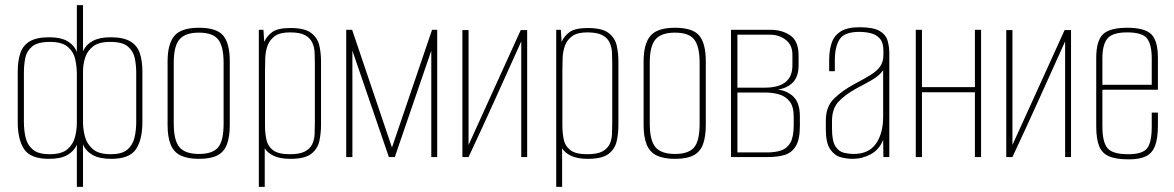

<svg xmlns="http://www.w3.org/2000/svg" viewBox="-20 -611 4569 747"><path d="M279 116V-48Q268 -23 242.5 -8Q217 7 170 7Q99 7 74 -30.5Q49 -68 49 -136V-332Q49 -374 59 -404Q69 -434 95.5 -450Q122 -466 172 -466Q216 -466 242 -451Q268 -436 279 -409V-591H303V-411Q314 -437 340.5 -451.5Q367 -466 410 -466Q460 -466 487 -450Q514 -434 524 -404Q534 -374 534 -332V-136Q534 -68 509 -30.5Q484 7 413 7Q367 7 340.5 -8Q314 -23 303 -49V116ZM173 -11Q220 -11 242.5 -30.5Q265 -50 272 -78.5Q279 -107 279 -133V-323Q279 -350 273 -379Q267 -408 244.5 -428Q222 -448 174 -448Q127 -448 105.5 -430.5Q84 -413 78.5 -386Q73 -359 73 -328V-137Q73 -103 80 -74.5Q87 -46 108.5 -28.5Q130 -11 173 -11ZM411 -11Q454 -11 475 -28.5Q496 -46 503 -74.5Q510 -103 510 -137V-328Q510 -359 504 -386Q498 -413 477 -430.5Q456 -448 409 -448Q364 -448 341.5 -430Q319 -412 311 -386Q303 -360 303 -334V-135Q303 -108 310.5 -79.5Q318 -51 341 -31Q364 -11 411 -11Z M754 7Q710 7 683 -6Q656 -19 644 -48.5Q632 -78 632 -125V-372Q632 -440 658.5 -471.5Q685 -503 754 -503Q823 -503 848.5 -472.5Q874 -442 874 -372V-125Q874 -79 863 -49.5Q852 -20 826 -6.5Q800 7 754 7ZM754 -12Q807 -12 828.5 -37.5Q850 -63 850 -130V-367Q850 -429 829.5 -456.5Q809 -484 754 -484Q701 -484 678.5 -458Q656 -432 656 -367V-130Q656 -64 678.5 -38Q701 -12 754 -12Z M987 116V-495H1005L1008 -448Q1018 -471 1039.5 -486.5Q1061 -502 1110 -502Q1166 -502 1191 -482.5Q1216 -463 1222.5 -433.5Q1229 -404 1229 -372V-125Q1229 -93 1222.5 -62.5Q1216 -32 1191 -12.5Q1166 7 1110 7Q1070 7 1045.5 -4.5Q1021 -16 1010 -34V116ZM1108 -11Q1146 -11 1166 -21.5Q1186 -32 1194.5 -49.5Q1203 -67 1204 -88.5Q1205 -110 1205 -132V-363Q1205 -385 1204 -406.5Q1203 -428 1194.5 -446Q1186 -464 1166 -474.5Q1146 -485 1108 -485Q1070 -485 1050 -471Q1030 -457 1021.5 -434.5Q1013 -412 1012 -385.5Q1011 -359 1011 -335V-123Q1011 -93 1016.5 -67.5Q1022 -42 1042.5 -26.5Q1063 -11 1108 -11Z M1327 0V-495H1350L1505 -37L1661 -495H1681V0H1658V-414L1516 0H1493L1351 -414V0Z M1779 0V-494H1803V-47L2006 -494H2031V0H2008V-450Q1957 -337 1906.5 -225Q1856 -113 1803 0Z M2144 116V-495H2162L2165 -448Q2175 -471 2196.5 -486.5Q2218 -502 2267 -502Q2323 -502 2348 -482.5Q2373 -463 2379.5 -433.5Q2386 -404 2386 -372V-125Q2386 -93 2379.5 -62.5Q2373 -32 2348 -12.5Q2323 7 2267 7Q2227 7 2202.5 -4.5Q2178 -16 2167 -34V116ZM2265 -11Q2303 -11 2323 -21.5Q2343 -32 2351.5 -49.5Q2360 -67 2361 -88.5Q2362 -110 2362 -132V-363Q2362 -385 2361 -406.5Q2360 -428 2351.5 -446Q2343 -464 2323 -474.5Q2303 -485 2265 -485Q2227 -485 2207 -471Q2187 -457 2178.5 -434.5Q2170 -412 2169 -385.5Q2168 -359 2168 -335V-123Q2168 -93 2173.5 -67.5Q2179 -42 2199.5 -26.5Q2220 -11 2265 -11Z M2606 7Q2562 7 2535 -6Q2508 -19 2496 -48.5Q2484 -78 2484 -125V-372Q2484 -440 2510.5 -471.5Q2537 -503 2606 -503Q2675 -503 2700.5 -472.5Q2726 -442 2726 -372V-125Q2726 -79 2715 -49.5Q2704 -20 2678 -6.5Q2652 7 2606 7ZM2606 -12Q2659 -12 2680.5 -37.5Q2702 -63 2702 -130V-367Q2702 -429 2681.5 -456.5Q2661 -484 2606 -484Q2553 -484 2530.5 -458Q2508 -432 2508 -367V-130Q2508 -64 2530.5 -38Q2553 -12 2606 -12Z M2824 0V-495H2978Q3023 -495 3055 -473Q3087 -451 3087 -395V-357Q3087 -307 3058 -284Q3029 -261 2986 -261V-264Q3032 -264 3062 -239.5Q3092 -215 3092 -159V-121Q3092 -69 3076.5 -43Q3061 -17 3033.5 -8.5Q3006 0 2969 0ZM2849 -18H2965Q2997 -18 3020 -26Q3043 -34 3055.5 -56.5Q3068 -79 3068 -124V-157Q3068 -196 3052.5 -216Q3037 -236 3012 -243.5Q2987 -251 2957 -251H2849ZM2849 -270H2956Q3009 -270 3036 -291.5Q3063 -313 3063 -357V-398Q3063 -436 3037 -456Q3011 -476 2976 -476H2849Z M3297 7Q3276 7 3252 1Q3228 -5 3210.5 -29.5Q3193 -54 3193 -108V-143Q3193 -196 3225 -227.5Q3257 -259 3306 -285Q3342 -304 3366.5 -319Q3391 -334 3404 -352Q3417 -370 3417 -397V-414Q3417 -445 3403.5 -460.5Q3390 -476 3368.5 -481.5Q3347 -487 3324 -487Q3265 -487 3246.5 -458Q3228 -429 3228 -376V-334H3206V-378Q3206 -415 3215.5 -443.5Q3225 -472 3250.5 -488.5Q3276 -505 3324 -505Q3377 -505 3401.5 -491Q3426 -477 3433 -453.5Q3440 -430 3440 -403V0H3417L3416 -67Q3401 -29 3368 -11Q3335 7 3297 7ZM3301 -12Q3360 -12 3388 -52Q3416 -92 3416 -157V-338Q3402 -317 3372.5 -300Q3343 -283 3312 -267Q3267 -242 3242 -215Q3217 -188 3217 -140V-110Q3217 -62 3230.5 -41.5Q3244 -21 3264 -16.5Q3284 -12 3301 -12Z M3543 0V-495H3567V-272H3773V-495H3797V0H3773V-252H3567V0Z M3895 0V-494H3919V-47L4122 -494H4147V0H4124V-450Q4073 -337 4022.5 -225Q3972 -113 3919 0Z M4372 9Q4323 9 4295.5 -2.5Q4268 -14 4256.5 -42Q4245 -70 4245 -121V-385Q4245 -453 4271.5 -478Q4298 -503 4366 -503Q4433 -503 4459 -478Q4485 -453 4485 -385V-262H4269V-119Q4269 -59 4288.5 -35Q4308 -11 4370 -11Q4425 -11 4443 -34Q4461 -57 4461 -119V-173H4485V-122Q4485 -73 4474 -44Q4463 -15 4438.5 -3Q4414 9 4372 9ZM4269 -281H4461V-384Q4461 -437 4443 -461Q4425 -485 4366 -485Q4308 -485 4288.5 -461Q4269 -437 4269 -384Z"/></svg>

Font: Alumni Sans Thin
Style: Regular
Weight: 100
Designer: Robert E. Leuschke
Foundry: Robert E. Leuschke
Version: Version 1.018